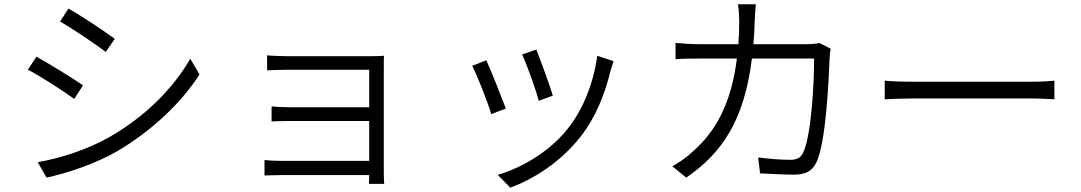

<svg xmlns="http://www.w3.org/2000/svg" viewBox="-20 -804 5040 895"><path d="M299 -764 260 -704C317 -671 426 -598 473 -562L515 -623C473 -654 357 -732 299 -764ZM156 -48 197 24C290 4 427 -41 528 -100C687 -194 825 -324 910 -457L867 -530C786 -390 656 -260 490 -165C390 -108 265 -67 156 -48ZM150 -540 110 -479C169 -449 278 -378 326 -343L367 -406C325 -436 207 -508 150 -540Z M1213 -58V14C1229 14 1263 12 1295 12H1701L1700 53H1771C1770 39 1769 18 1769 2C1769 -85 1769 -461 1769 -496C1769 -515 1769 -534 1770 -544C1757 -543 1734 -542 1711 -542C1630 -542 1374 -542 1323 -542C1299 -542 1242 -544 1225 -546V-476C1242 -477 1299 -479 1323 -479C1374 -479 1668 -479 1701 -479V-304H1332C1298 -304 1264 -306 1246 -308V-238C1265 -239 1298 -240 1332 -240H1701V-54H1294C1260 -54 1229 -56 1213 -58Z M2480 -573 2414 -550C2434 -507 2481 -379 2491 -334L2557 -358C2545 -401 2496 -533 2480 -573ZM2840 -519 2764 -544C2747 -416 2696 -289 2624 -201C2542 -99 2417 -23 2300 11L2359 71C2470 29 2591 -47 2684 -164C2756 -255 2799 -363 2826 -474C2830 -486 2834 -501 2840 -519ZM2247 -523 2181 -497C2200 -464 2255 -324 2270 -272L2338 -298C2319 -349 2266 -482 2247 -523Z M3852 -577 3801 -603C3785 -601 3767 -598 3740 -598H3492C3495 -632 3497 -667 3498 -704C3499 -728 3501 -761 3503 -784H3420C3424 -760 3426 -725 3426 -702C3426 -665 3424 -631 3422 -598H3240C3202 -598 3162 -601 3129 -604V-528C3163 -531 3201 -531 3241 -531H3415C3388 -314 3311 -187 3211 -99C3183 -72 3144 -45 3114 -29L3179 24C3343 -89 3449 -239 3485 -531H3775C3775 -425 3763 -170 3723 -91C3712 -67 3692 -59 3664 -59C3622 -59 3569 -63 3514 -70L3523 4C3575 7 3633 10 3682 10C3735 10 3766 -6 3786 -48C3831 -143 3843 -435 3847 -529C3847 -543 3849 -560 3852 -577Z M4104 -428V-341C4134 -343 4184 -345 4239 -345C4306 -345 4718 -345 4790 -345C4835 -345 4875 -342 4895 -341V-428C4874 -426 4840 -423 4789 -423C4718 -423 4305 -423 4239 -423C4182 -423 4133 -425 4104 -428Z"/></svg>

Font: Noto Sans JP DemiLight
Style: Regular
Weight: 350
Designer: Ryoko NISHIZUKA 西塚涼子 (kana, bopomofo & ideographs); Paul D. Hunt (Latin, Greek & Cyrillic); Sandoll Communications 산돌커뮤니
Foundry: Adobe
Version: Version 2.004;hotconv 1.0.118;makeotfexe 2.5.65603